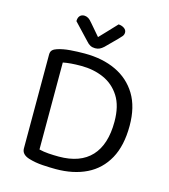

<svg xmlns="http://www.w3.org/2000/svg" viewBox="-120 -909 892 1015"><g transform="rotate(15 326.0 -401.5)"><path d="M515 -311Q515 -186 455 -121.5Q395 -57 278 -57Q249 -57 221.5 -59Q194 -61 170 -67V-543Q190 -547 214 -549Q238 -551 269 -551Q337 -551 392.5 -526.5Q448 -502 481.5 -449.5Q515 -397 515 -311ZM598 -311Q598 -414 556.5 -482Q515 -550 441.5 -584.5Q368 -619 270 -619Q231 -619 192 -616Q153 -613 122 -603Q106 -598 97.5 -589.5Q89 -581 89 -565V-51Q89 -18 131 -5Q167 6 207.5 8.5Q248 11 279 11Q376 11 447.5 -24Q519 -59 558.5 -130.5Q598 -202 598 -311ZM315 -721Q332 -739 355 -763Q378 -787 403 -814Q421 -813 434 -804Q447 -795 447 -781Q447 -769 439.5 -760Q432 -751 421 -740L361 -680Q350 -670 339.5 -665Q329 -660 315 -660Q300 -660 288.5 -666Q277 -672 266 -685L183 -773Q183 -792 192 -802Q201 -812 216 -812Q227 -812 237.5 -806Q248 -800 261 -784Z"/></g></svg>

Font: Baloo Bhaina 2
Style: Regular
Weight: 400
Designer: Yesha Goshar, Manish Minz, Shuchita Grover and Ek Type
Foundry: Ek Type
Version: Version 1.700